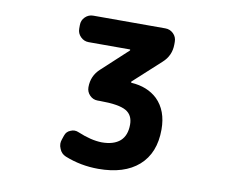

<svg xmlns="http://www.w3.org/2000/svg" viewBox="-80 -860 1161 955"><g transform="rotate(10 500.0 -383.0)"><path d="M472.7 -9.8Q383.8 -9.8 303.7 -42Q280.3 -51.8 271.5 -75.2Q265.6 -87.9 265.6 -100.6Q265.6 -111.3 269.5 -122.1L276.4 -142.6Q283.2 -164.1 303.7 -171.9Q314.5 -176.8 324.2 -176.8Q335 -176.8 345.7 -171.9Q413.1 -143.6 466.8 -142.6Q527.3 -142.6 559.6 -170.9Q590.8 -199.2 590.8 -253.9Q590.8 -301.8 555.7 -322.3Q518.6 -343.8 423.8 -343.8H411.1Q387.7 -343.8 371.1 -360.8Q354.5 -377.9 354.5 -401.4Q354.5 -459 396.5 -497.1L526.4 -617.2Q527.3 -618.2 526.9 -620.1Q526.4 -622.1 524.4 -622.1H316.4Q293 -622.1 275.9 -639.2Q258.8 -656.2 258.8 -679.7V-698.2Q258.8 -722.7 275.9 -739.3Q293 -755.9 316.4 -755.9H680.7Q704.1 -755.9 721.2 -739.3Q738.3 -722.7 738.3 -698.2V-685.5Q738.3 -627.9 695.3 -589.8L559.6 -465.8Q558.6 -463.9 559.1 -462.4Q559.6 -460.9 561.5 -460Q642.6 -455.1 693.4 -407.2Q749 -352.5 749 -256.8Q749 -137.7 675.8 -73.2Q603.5 -9.8 472.7 -9.8Z"/></g></svg>

Font: Rounded Mgen+ 1mn bold
Style: Bold
Weight: 700
Designer: [Source Han Sans]
Ryoko NISHIZUKA  (kana & ideographs); Paul D. Hunt (Latin, Greek & Cyrillic); Wenlong ZHANG  (bopomofo
Version: Version 1.059.20150602